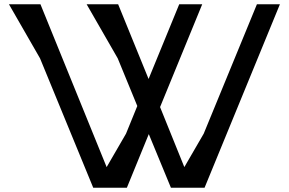

<svg xmlns="http://www.w3.org/2000/svg" viewBox="-20 -882 1357 902"><path d="M937 -254 846 -97 732 -379 930 -862H822L678 -511L535 -862H387L533 -608L625 -384L572 -254L481 -97L170 -862H22L168 -608L418 0H576L679 -252L783 0H941L1295 -862H1187Z"/></svg>

Font: BackOut Medium
Style: Regular
Weight: 500
Designer: Frank Adebiaye
Foundry: Velvetyne Type Foundry
Version: Version 2.000;hotconv 1.0.109;makeotfexe 2.5.65596